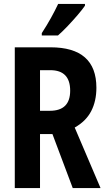

<svg xmlns="http://www.w3.org/2000/svg" viewBox="-20 -954 540 974"><path d="M55 0V-714H236Q469 -714 469 -509Q469 -441 442.5 -390Q416 -339 359 -307L490 0H349L246 -274H183V0ZM233 -392Q336 -392 336 -494Q336 -598 235 -598H183V-392ZM192 -786Q218 -826 238.5 -863Q259 -900 275 -934H411V-925Q398 -906 374 -878Q350 -850 323.5 -822Q297 -794 274 -774H192Z"/></svg>

Font: Noto Sans Mono ExtraCondensed
Style: Bold
Weight: 700
Width: 2
Designer: Monotype Design Team
Foundry: Monotype Imaging Inc.
Version: Version 2.014